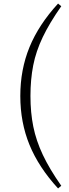

<svg xmlns="http://www.w3.org/2000/svg" viewBox="-20 -838 390 1078"><path d="M151 -299Q151 -206 167 -127Q183 -48 220.5 31.5Q258 111 324 205L306 220Q197 101 145.5 -25Q94 -151 94 -299Q94 -447 145.5 -573Q197 -699 306 -818L324 -803Q258 -709 220 -629.5Q182 -550 166.5 -471Q151 -392 151 -299Z"/></svg>

Font: Early Summer Mincho VF
Style: Regular
Weight: 250
Designer: GuiWonder
Version: Version 1.002